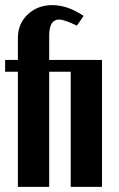

<svg xmlns="http://www.w3.org/2000/svg" viewBox="-20 -729 463 749"><path d="M0 -495.1H49.8V-581.1Q49.8 -636.2 88.1 -672.6Q126.5 -709 184.1 -709Q243.7 -709 306.2 -667L279.8 -628.9Q230.5 -652.8 210.9 -652.8Q171.9 -652.8 171.9 -590.8V-495.1H377.9V0H255.9V-449.2H171.9V0H49.8V-449.2H0Z"/></svg>

Font: Moniqa Black Paragraph
Style: Regular
Weight: 900
Designer: Rajesh Rajput
Foundry: Rajesh Rajput
Version: Version 1.000